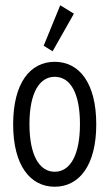

<svg xmlns="http://www.w3.org/2000/svg" viewBox="-20 -702 415 730"><path d="M180 -507 261 -650 209 -682 146 -528ZM188 8C281 8 346 -73 346 -229C346 -387 281 -467 188 -467C95 -467 30 -387 30 -229C30 -73 95 8 188 8ZM188 -49C130 -49 92 -111 92 -230C92 -351 131 -410 188 -410C246 -410 284 -351 284 -230C284 -111 246 -49 188 -49Z"/></svg>

Font: Inconsolata Condensed
Style: Regular
Weight: 400
Width: 3
Monospace: yes
Designer: Raph Levien, Cyreal, Brenton Simpson
Foundry: Raph Levien, Cyreal, Google
Version: Version 3.100